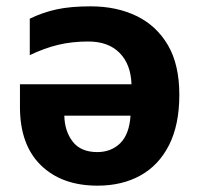

<svg xmlns="http://www.w3.org/2000/svg" viewBox="-20 -576 631 606"><path d="M266 -556Q348 -556 411 -525.5Q474 -495 510 -433.5Q546 -372 546 -277Q546 -182 513.5 -118Q481 -54 423 -22Q365 10 288 10Q175 10 109 -54.5Q43 -119 43 -238V-310H395Q393 -373 357.5 -409Q322 -445 259 -445Q207 -445 163.5 -434.5Q120 -424 74 -402V-517Q115 -537 159 -546.5Q203 -556 266 -556ZM392 -211H183Q184 -162 209.5 -129Q235 -96 287 -96Q331 -96 359.5 -124Q388 -152 392 -211Z"/></svg>

Font: Noto IKEA Latin
Style: Bold
Weight: 700
Designer: Monotype Design Team
Foundry: Monotype Imaging Inc.
Version: Version 1.0